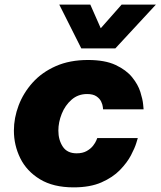

<svg xmlns="http://www.w3.org/2000/svg" viewBox="-20 -799 693 829"><path d="M331 -590 236 -779H370L415 -677L505 -779H653L478 -590ZM298 10Q210 10 152.5 -25Q95 -60 67.5 -116Q40 -172 40 -235Q40 -290 60.5 -344Q81 -398 121 -442.5Q161 -487 221 -513.5Q281 -540 360 -540Q433 -540 479 -518.5Q525 -497 550.5 -465.5Q576 -434 586 -402Q596 -370 598 -348.5Q600 -327 600 -327H425Q425 -327 424 -337Q423 -347 417 -360Q411 -373 396.5 -383Q382 -393 356 -393Q317 -393 289 -368.5Q261 -344 246.5 -307.5Q232 -271 232 -235Q232 -195 251 -166Q270 -137 311 -137Q337 -137 354.5 -147Q372 -157 382 -170Q392 -183 396 -193Q400 -203 400 -203H575Q575 -203 568.5 -181.5Q562 -160 545.5 -128.5Q529 -97 498 -65Q467 -33 418 -11.5Q369 10 298 10Z"/></svg>

Font: Be Vietnam Pro Black
Style: Italic
Weight: 900
Italic angle: -12°
Designer: Lam Bao, Tony Le, Vietanh Nguyen
Foundry: Yellow Type Foundry
Version: Version 1.002; ttfautohint (v1.8.3)